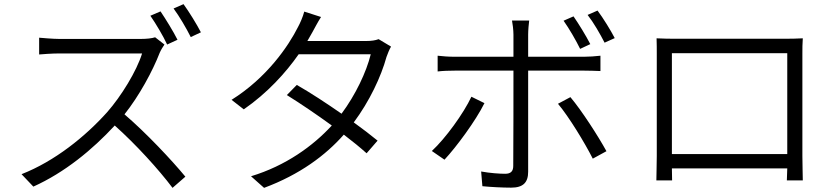

<svg xmlns="http://www.w3.org/2000/svg" viewBox="-20 -866 4040 927"><path d="M755 -811 706 -790C733 -751 768 -692 787 -651L837 -674C817 -714 780 -774 755 -811ZM866 -846 818 -825C846 -787 879 -731 901 -687L950 -710C931 -747 893 -809 866 -846ZM774 -651 729 -686C714 -681 689 -678 659 -678C622 -678 304 -678 267 -678C236 -678 180 -683 169 -684V-603C178 -604 232 -608 267 -608C300 -608 631 -608 666 -608C640 -523 565 -401 497 -324C392 -207 245 -88 84 -25L141 35C292 -33 426 -143 534 -260C637 -168 746 -48 813 41L875 -13C809 -93 687 -223 581 -314C652 -403 717 -523 751 -611C756 -623 768 -643 774 -651Z M1530 -784 1449 -810C1443 -786 1428 -752 1419 -736C1373 -644 1269 -491 1098 -384L1157 -338C1271 -417 1360 -515 1422 -604H1770C1749 -518 1696 -407 1629 -317C1557 -367 1481 -417 1413 -456L1365 -407C1431 -366 1509 -313 1582 -260C1491 -161 1360 -66 1192 -15L1255 41C1427 -23 1552 -116 1640 -216C1682 -184 1720 -153 1750 -126L1803 -187C1770 -214 1731 -244 1688 -275C1764 -377 1820 -496 1846 -591C1851 -605 1860 -628 1868 -641L1808 -677C1793 -671 1773 -668 1747 -668H1464L1488 -710C1498 -728 1514 -759 1530 -784Z M2749 -787 2701 -766C2728 -728 2761 -671 2781 -630L2830 -653C2809 -694 2774 -751 2749 -787ZM2865 -815 2817 -794C2846 -757 2877 -703 2899 -660L2948 -682C2929 -719 2892 -779 2865 -815ZM2319 -368 2256 -399C2218 -318 2131 -198 2065 -137L2126 -95C2183 -156 2277 -283 2319 -368ZM2734 -397 2674 -365C2727 -302 2803 -177 2842 -100L2908 -136C2868 -209 2788 -333 2734 -397ZM2093 -597V-521C2119 -524 2146 -525 2176 -525H2459V-516C2459 -469 2459 -123 2458 -65C2458 -39 2446 -27 2419 -27C2393 -27 2347 -30 2303 -38L2309 33C2348 37 2407 40 2448 40C2506 40 2530 15 2530 -37C2530 -106 2530 -435 2530 -516V-525H2801C2825 -525 2853 -524 2879 -523V-597C2854 -594 2823 -592 2800 -592H2530V-699C2530 -720 2533 -753 2535 -767H2452C2455 -753 2459 -720 2459 -699V-592H2176C2144 -592 2121 -594 2093 -597Z M3150 -681C3151 -657 3151 -628 3151 -607C3151 -572 3151 -151 3151 -113C3151 -80 3149 -10 3149 5H3225L3224 -53H3781L3779 5H3856C3856 -8 3854 -82 3854 -113C3854 -147 3854 -563 3854 -607C3854 -630 3854 -657 3856 -681C3827 -679 3791 -679 3770 -679C3725 -679 3286 -679 3236 -679C3213 -679 3189 -679 3150 -681ZM3224 -122V-609H3781V-122Z"/></svg>

Font: ChiuKong Gothic CL Normal
Style: Regular
Weight: 350
Designer: Ryoko NISHIZUKA 西塚涼子 (kana, bopomofo & ideographs); Paul D. Hunt (Latin, Greek & Cyrillic); Sandoll Communications 산돌커뮤니
Foundry: Adobe
Version: Version 1.300